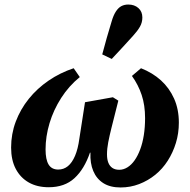

<svg xmlns="http://www.w3.org/2000/svg" viewBox="-20 -813 837 847"><path d="M195 13Q144 13 107 -8Q70 -29 49.5 -68Q29 -107 29 -162Q29 -222 49.5 -276.5Q70 -331 107 -377Q144 -423 194.5 -457.5Q245 -492 305 -512L332 -473Q284 -434 250 -381Q216 -328 198.5 -269.5Q181 -211 181 -154Q181 -109 194.5 -87Q208 -65 237 -65Q261 -65 279.5 -80Q298 -95 311 -125.5Q324 -156 330 -201L355 -362L478 -384L502 -369L472 -250Q463 -214 457.5 -185.5Q452 -157 452 -132Q452 -110 458 -95Q464 -80 476 -72Q488 -64 506 -64Q525 -64 542.5 -75Q560 -86 574 -106Q588 -126 598.5 -154Q609 -182 614.5 -217Q620 -252 620 -292Q620 -349 605 -394Q590 -439 562 -478L602 -512Q653 -492 690 -458.5Q727 -425 748 -378Q769 -331 769 -272Q769 -225 756 -182.5Q743 -140 720 -104Q697 -68 665 -42Q633 -16 594 -1Q555 14 512 14Q466 14 436 -5Q406 -24 391.5 -58.5Q377 -93 379 -139L377 -140Q352 -67 308.5 -27Q265 13 195 13ZM431 -573Q441 -610 451 -646Q461 -682 472 -717Q480 -745 491 -762Q502 -779 515.5 -786Q529 -793 546 -793Q573 -793 590.5 -777.5Q608 -762 608 -736Q608 -714 597.5 -695.5Q587 -677 567 -655Q543 -628 520 -603.5Q497 -579 473 -553Z"/></svg>

Font: Source Serif 4
Style: Bold Italic
Weight: 700
Italic angle: -12°
Designer: Frank Grießhammer
Foundry: Adobe Systems Incorporated
Version: Version 4.004;hotconv 1.0.116;makeotfexe 2.5.65601